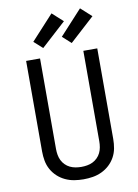

<svg xmlns="http://www.w3.org/2000/svg" viewBox="-105 -1052 809 1127"><g transform="rotate(-10 300.0 -488.0)"><path d="M300 8Q272 8 244.5 3.5Q217 -1 191.5 -13Q166 -25 145.5 -44Q125 -63 111.5 -87.5Q98 -112 93 -139.5Q88 -167 88 -195V-735H171V-195Q171 -178 174 -160.5Q177 -143 184.5 -127.5Q192 -112 204.5 -99.5Q217 -87 232.5 -79.5Q248 -72 265.5 -69Q283 -66 300 -66Q317 -66 334.5 -69Q352 -72 367.5 -79.5Q383 -87 395.5 -99.5Q408 -112 415.5 -127.5Q423 -143 426 -160.5Q429 -178 429 -195V-735H512V-195Q512 -167 507 -139.5Q502 -112 488.5 -87.5Q475 -63 454.5 -44Q434 -25 408.5 -13Q383 -1 355.5 3.5Q328 8 300 8ZM370 -792 319 -838 453 -984 517 -926ZM200 -792 149 -838 283 -984 347 -926Z"/></g></svg>

Font: Bmono
Style: Regular
Weight: 400
Monospace: yes
Designer: Belleve Invis
Foundry: Belleve Invis
Version: Version 11.2.2; ttfautohint (v1.8.2)